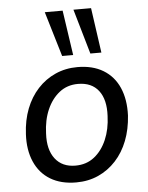

<svg xmlns="http://www.w3.org/2000/svg" viewBox="-55 -815 671 868"><g transform="rotate(-5 281.0 -380.5)"><path d="M256 9Q187 9 139 -20Q91 -49 67.5 -103Q44 -157 48 -228Q51 -291 71 -342.5Q91 -394 125.5 -431.5Q160 -469 206 -489.5Q252 -510 306 -510Q375 -510 423 -481Q471 -452 494.5 -398.5Q518 -345 515 -272Q511 -210 491 -158.5Q471 -107 436.5 -69.5Q402 -32 356.5 -11.5Q311 9 256 9ZM259 -67Q309 -67 344.5 -95Q380 -123 400.5 -170.5Q421 -218 423 -278Q427 -352 395.5 -393Q364 -434 302 -434Q253 -434 217.5 -406Q182 -378 161.5 -331Q141 -284 139 -223Q135 -150 167 -108.5Q199 -67 259 -67ZM370 -566 311 -770H391L420 -566ZM242 -566 181 -770H262L292 -566Z"/></g></svg>

Font: Nunitoga
Style: Medium Italic
Weight: 500
Italic angle: -9°
Designer: Vernon Adams
Foundry: Vernon Adams
Version: Version 1.0